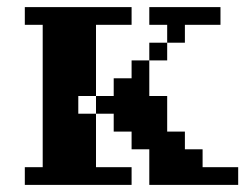

<svg xmlns="http://www.w3.org/2000/svg" viewBox="-20 -520 690 540"><path d="M350.1 -49.8V0H49.8V-49.8H100.1V-450.2H49.8V-500H350.1V-450.2H250V-250H200.2V-200.2H250V-250H299.8V-299.8H350.1V-350.1H399.9V-399.9H450.2V-450.2H399.9V-500H600.1V-450.2H500V-399.9H450.2V-350.1H399.9V-250H450.2V-149.9H500V-100.1H549.8V-49.8H649.9V0H399.9V-100.1H350.1V-149.9H299.8V-200.2H250V-49.8Z"/></svg>

Font: Redaction 50
Style: Bold
Weight: 700
Designer: Jeremy Mickel / Forest Young
Foundry: MCKL
Version: Version 2.001;hotconv 1.0.113;makeotfexe 2.5.65598 DEVELOPME